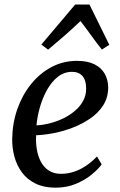

<svg xmlns="http://www.w3.org/2000/svg" viewBox="-20 -836 540 866"><path d="M438.5 -94.5Q424 -74 394.5 -49.5Q365 -25 323.2 -7.2Q281.5 10.5 231 10.5Q178 10.5 140.2 -8Q102.5 -26.5 79.2 -58Q56 -89.5 45.2 -128.8Q34.5 -168 35 -209.5Q36 -280.5 58.2 -344Q80.5 -407.5 120 -456.5Q159.5 -505.5 212.2 -533.5Q265 -561.5 327 -561.5Q375 -561.5 406 -546Q437 -530.5 452.2 -503.5Q467.5 -476.5 468 -442.5Q468 -396.5 445.8 -361.5Q423.5 -326.5 386.5 -301.2Q349.5 -276 306 -259.5Q262.5 -243 219.5 -235Q176.5 -227 143 -226Q141 -194 146 -163Q151 -132 164.2 -106.8Q177.5 -81.5 200 -66.8Q222.5 -52 255 -52Q285.5 -52 314 -61.5Q342.5 -71 368.8 -88.8Q395 -106.5 417.5 -130.5ZM305 -512Q269 -512 240.8 -489.5Q212.5 -467 192.2 -430.8Q172 -394.5 160 -352.2Q148 -310 144.5 -270.5Q173.5 -272 205 -280Q236.5 -288 265.8 -302.2Q295 -316.5 318.5 -336.5Q342 -356.5 355.5 -382Q369 -407.5 368.5 -437.5Q368.5 -474.5 351.8 -493.2Q335 -512 305 -512ZM197 -612 166.5 -635 319 -815.5H383.5L473 -634L439.5 -612.5Q414.5 -643.5 391.8 -675.5Q369 -707.5 343 -741Q309 -708.5 272.2 -676.2Q235.5 -644 197 -612Z"/></svg>

Font: Merriweather 36pt
Style: Italic
Weight: 400
Italic angle: -7.8°
Version: Version 2.101